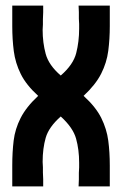

<svg xmlns="http://www.w3.org/2000/svg" viewBox="-20 -669 440 689"><path d="M24 0V-75Q24 -123 29 -164.5Q34 -206 54 -245.5Q74 -285 117 -325Q74 -364 54.5 -403.5Q35 -443 29.5 -485.5Q24 -528 24 -575V-649H135V-625L134 -600V-581L133 -562Q133 -516 144 -475.5Q155 -435 198 -398Q243 -437 253.5 -478.5Q264 -520 264 -566V-583L263 -602V-626L262 -649H374V-575Q374 -529 368.5 -486.5Q363 -444 343 -404.5Q323 -365 280 -325Q324 -285 343.5 -245.5Q363 -206 368.5 -164.5Q374 -123 374 -75V0H262L263 -25V-49L264 -68V-85Q264 -132 253 -171.5Q242 -211 198 -251Q155 -213 144 -174.5Q133 -136 133 -88L134 -69V-50L135 -26V0Z"/></svg>

Font: New Amsterdam
Style: Regular
Weight: 400
Designer: Vladimir Nikolic
Foundry: Vladimir Nikolic
Version: Version 1.000; ttfautohint (v1.8.4.7-5d5b)